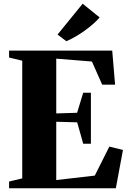

<svg xmlns="http://www.w3.org/2000/svg" viewBox="-20 -1016 694 1036"><path d="M100 -53.5V-688.5L29 -705.5V-743H585.5L601 -559H531.5L476 -684L283.5 -699.5V-404L396 -407.5L429 -515.5H470.5V-240.5H429L396.5 -356L283.5 -359V-44.5L491.5 -68.5L570 -225L643.5 -207L605 0H29V-36.5ZM337.5 -794 290.5 -829.5 426 -996 517.5 -922Q502 -903.5 481.5 -885.8Q461 -868 437.5 -851Q414 -834 389 -819.5Q364 -805 339 -794Z"/></svg>

Font: Merriweather 96pt Black
Style: Regular
Weight: 900
Version: Version 2.100